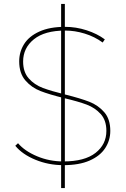

<svg xmlns="http://www.w3.org/2000/svg" viewBox="-20 -840 641 980"><path d="M304 3Q228 3 161 -24.5Q94 -52 58 -96L72 -109Q106 -69 169 -42.5Q232 -16 303 -16Q412 -16 467.5 -59.5Q523 -103 523 -172Q523 -226 494 -258Q465 -290 422.5 -306Q380 -322 308 -339Q231 -358 186 -375.5Q141 -393 109.5 -429.5Q78 -466 78 -527Q78 -575 103 -615Q128 -655 181 -679Q234 -703 312 -703Q368 -703 422 -685.5Q476 -668 515 -639L504 -623Q463 -653 412.5 -668.5Q362 -684 313 -684Q208 -684 153 -639.5Q98 -595 98 -526Q98 -472 127 -439.5Q156 -407 199 -391Q242 -375 315 -357Q391 -338 436 -320.5Q481 -303 512 -267.5Q543 -232 543 -172Q543 -124 517 -84Q491 -44 437.5 -20.5Q384 3 304 3ZM292 -341H311V120H292ZM292 -820H311V-341H292Z"/></svg>

Font: Montserrat
Style: Regular
Weight: 400
Designer: Julieta Ulanovsky
Foundry: Julieta Ulanovsky
Version: Version 8.000